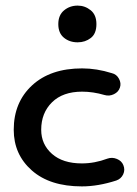

<svg xmlns="http://www.w3.org/2000/svg" viewBox="-20 -655 488 685"><path d="M272 10Q158 10 93.5 -47Q29 -104 29 -192Q29 -290 94.5 -350.5Q160 -411 273 -411Q325 -411 379 -394Q396 -390 404.5 -374Q413 -358 408 -343Q403 -327 386.5 -319Q370 -311 353 -316Q312 -328 273 -328Q204 -328 165.5 -290Q127 -252 127 -192Q127 -140 165.5 -106Q204 -72 272 -72Q318 -72 363 -89Q380 -95 397 -88Q414 -81 420 -66Q427 -49 419.5 -33Q412 -17 395 -11Q330 10 272 10ZM257 -504Q228 -504 208 -520.5Q188 -537 188 -569Q188 -601 208.5 -618Q229 -635 257 -635Q283 -635 303.5 -618.5Q324 -602 324 -569Q324 -535 304 -519.5Q284 -504 257 -504Z"/></svg>

Font: Hoogli
Style: Bold
Weight: 700
Designer: Anand Singh Naorem
Foundry: Brand New Type
Version: Version 1.00 b007